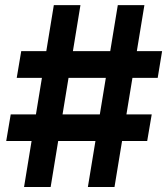

<svg xmlns="http://www.w3.org/2000/svg" viewBox="-20 -748 673 768"><path d="M331.5 0 451.2 -727.5H557.6L438 0ZM4.9 -184.1 22.9 -290.5H586.9L568.8 -184.1ZM76.2 0 195.3 -727.5H301.8L182.6 0ZM46.9 -436.5 64.9 -543.5H628.4L610.8 -436.5Z"/></svg>

Font: Inter Cardless Tabular Bold
Style: Bold
Weight: 700
Designer: Rasmus Andersson
Foundry: rsms
Version: Version 4.000;git-4fc901f